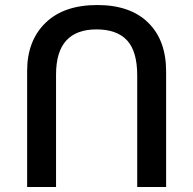

<svg xmlns="http://www.w3.org/2000/svg" viewBox="-20 -744 769 764"><path d="M88 -462Q88 -582 161 -653Q234 -724 367 -724Q498 -724 569.5 -654Q641 -584 641 -460V0H526V-444Q526 -540 485.5 -583.5Q445 -627 364 -627Q284 -627 243.5 -582.5Q203 -538 203 -447V0H88Z"/></svg>

Font: Noto Sans Armenian Medium
Style: Regular
Weight: 500
Designer: Monotype Design team
Foundry: Monotype Imaging Inc.
Version: Version 1.000